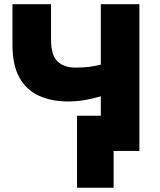

<svg xmlns="http://www.w3.org/2000/svg" viewBox="-20 -720 764 916"><path d="M347.5 175.5V-168H576V0H522V175.5ZM461 0V-260.5Q420.5 -249 383.2 -242.5Q346 -236 305 -236Q225 -236 165.2 -263.5Q105.5 -291 72.5 -350.2Q39.5 -409.5 39.5 -506V-700H223.5V-531Q223.5 -457.5 253.8 -427.5Q284 -397.5 342 -397.5Q377.5 -397.5 405.8 -401.2Q434 -405 461 -411.5V-700H645V0Z"/></svg>

Font: Geologica Roman ExtraBold
Style: Regular
Weight: 800
Designer: Sindre Bremnes, Frode Helland
Foundry: Monokrom Skriftforlag AS
Version: Version 1.010;gftools[0.9.28]